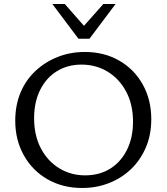

<svg xmlns="http://www.w3.org/2000/svg" viewBox="-20 -927 830 957"><path d="M389 10Q293 10 217.5 -33Q142 -76 99 -152.5Q56 -229 56 -325Q56 -403 82.5 -466Q109 -529 157.5 -574Q206 -619 268.5 -643.5Q331 -668 403 -668Q499 -668 574 -625Q649 -582 691.5 -506Q734 -430 734 -333Q734 -255 707 -192Q680 -129 633 -84Q586 -39 523.5 -14.5Q461 10 389 10ZM404 -53Q476 -53 529.5 -86.5Q583 -120 613 -180.5Q643 -241 643 -320Q643 -406 609 -470Q575 -534 517 -569.5Q459 -605 386 -605Q317 -605 263.5 -572Q210 -539 180 -478.5Q150 -418 150 -338Q150 -252 183.5 -188Q217 -124 275 -88.5Q333 -53 404 -53ZM371 -734 386 -784 495 -907H556L426 -734ZM371 -734 241 -907H303L412 -783L426 -734Z"/></svg>

Font: Ysabeau Office Medium
Style: Regular
Weight: 500
Designer: Christian Thalmann (Catharsis Fonts)
Version: Version 2.001;gftools[0.9.30]; featfreeze: tnum,lnum,ss02